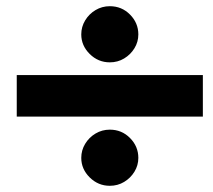

<svg xmlns="http://www.w3.org/2000/svg" viewBox="-20 -644 688 619"><path d="M34 -268V-402H634V-268ZM334 -45Q296.5 -45 269.2 -72Q242 -99 242 -135Q242 -159.5 254.5 -180.2Q267 -201 288 -213.5Q309 -226 334 -226Q372.5 -226 399.2 -199Q426 -172 426 -135Q426 -111 413.5 -90.5Q401 -70 380.2 -57.5Q359.5 -45 334 -45ZM334 -443Q296.5 -443 269.2 -470Q242 -497 242 -533Q242 -557.5 254.5 -578.2Q267 -599 288 -611.5Q309 -624 334 -624Q372.5 -624 399.2 -597Q426 -570 426 -533Q426 -509 413.5 -488.5Q401 -468 380.2 -455.5Q359.5 -443 334 -443Z"/></svg>

Font: Geologica Cursive Black
Style: Regular
Weight: 900
Designer: Sindre Bremnes, Frode Helland
Foundry: Monokrom Skriftforlag AS
Version: Version 1.010;gftools[0.9.28]